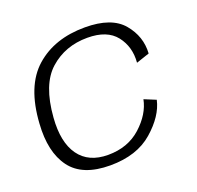

<svg xmlns="http://www.w3.org/2000/svg" viewBox="-109 -712 852 832"><g transform="rotate(-20 317.0 -296.0)"><path d="M264 4.5Q387 4.5 460.5 -59.8Q534 -124 549.5 -194L496 -216Q483 -151 422.5 -96.2Q362 -41.5 270.5 -41.5Q181 -41.5 137.5 -102Q94 -162.5 102.5 -274Q113.5 -423 184.5 -486.2Q255.5 -549.5 358 -549.5Q449 -549.5 489.5 -497.8Q530 -446 524 -374L585 -394.5Q590 -472 538 -533.8Q486 -595.5 363.5 -595.5Q223 -595.5 135 -517.8Q47 -440 36.5 -271Q27.5 -141.5 81.8 -68.5Q136 4.5 264 4.5Z"/></g></svg>

Font: Anybody SemiExpanded Light
Style: Italic
Weight: 300
Width: 6
Italic angle: -10°
Version: Version 1.113;gftools[0.9.25]